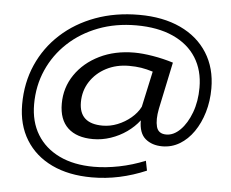

<svg xmlns="http://www.w3.org/2000/svg" viewBox="-57 -799 1182 984"><g transform="rotate(5 534.5 -306.5)"><path d="M450 119Q331 119 244 77.5Q157 36 109.5 -41Q62 -118 62 -223Q62 -334 103 -427Q144 -520 219 -588.5Q294 -657 396 -694.5Q498 -732 620 -732Q743 -732 833 -690Q923 -648 972 -570.5Q1021 -493 1021 -388Q1021 -323 1004 -265.5Q987 -208 956.5 -164Q926 -120 885 -95.5Q844 -71 796 -71Q743 -71 709 -99.5Q675 -128 675 -194Q649 -160 611.5 -133.5Q574 -107 529.5 -92Q485 -77 439 -77Q355 -77 309.5 -119.5Q264 -162 264 -244Q264 -327 309.5 -393.5Q355 -460 433.5 -498.5Q512 -537 612 -537Q654 -537 708 -528Q762 -519 813 -503L762 -261Q751 -204 760.5 -168.5Q770 -133 811 -133Q849 -133 883 -167Q917 -201 938.5 -258.5Q960 -316 960 -387Q960 -476 919 -541Q878 -606 799.5 -641.5Q721 -677 610 -677Q504 -677 415 -643Q326 -609 260.5 -548Q195 -487 159 -405.5Q123 -324 123 -229Q123 -139 163 -73.5Q203 -8 277.5 28Q352 64 456 64Q517 64 585 50.5Q653 37 719 10L729 60Q661 89 591.5 104Q522 119 450 119ZM482 -150Q521 -150 558.5 -165Q596 -180 627 -206Q658 -232 674 -264L714 -448Q682 -458 654 -462.5Q626 -467 591 -467Q526 -467 474 -440Q422 -413 391.5 -366Q361 -319 361 -260Q361 -150 482 -150Z"/></g></svg>

Font: Georama ExtraExtended
Style: Italic
Weight: 400
Width: 8
Italic angle: -9°
Designer: Jean-Baptiste Levee
Foundry: Production Type
Version: Version 1.000